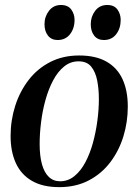

<svg xmlns="http://www.w3.org/2000/svg" viewBox="-20 -739 555 770"><path d="M297.5 -516.5Q364 -516.5 407.2 -491.8Q450.5 -467 471.5 -421.2Q492.5 -375.5 492.5 -311.5Q492.5 -249.5 474.8 -191.8Q457 -134 422 -88Q387 -42 335.5 -15.2Q284 11.5 217.5 11.5Q151 11.5 107.8 -13.8Q64.5 -39 43.5 -85Q22.5 -131 22.5 -193.5Q22.5 -256.5 41 -314.5Q59.5 -372.5 94.8 -418.2Q130 -464 181.2 -490.2Q232.5 -516.5 297.5 -516.5ZM295 -493Q262.5 -493 237 -472.2Q211.5 -451.5 193 -416.5Q174.5 -381.5 162.5 -338.5Q150.5 -295.5 144.8 -249.5Q139 -203.5 139 -161.5Q139 -114 148.2 -80.5Q157.5 -47 175.8 -29.5Q194 -12 221 -12Q253 -12 278.5 -32.8Q304 -53.5 322.5 -88.5Q341 -123.5 352.8 -166.5Q364.5 -209.5 370.5 -254.8Q376.5 -300 376.5 -341.5Q376.5 -382 369.8 -416.2Q363 -450.5 345.8 -471.8Q328.5 -493 295 -493ZM211 -578.5Q186.5 -578.5 172.5 -596Q158.5 -613.5 158.5 -642Q158.5 -672.5 176.5 -695.8Q194.5 -719 224.5 -719Q252.5 -719 265.8 -700.8Q279 -682.5 279 -659.5Q279 -625 260.8 -601.8Q242.5 -578.5 211 -578.5ZM396.5 -578.5Q371.5 -578.5 357.8 -596Q344 -613.5 344 -642Q344 -672.5 361.8 -695.8Q379.5 -719 410 -719Q438 -719 451 -700.8Q464 -682.5 464 -659.5Q464 -625 446 -601.8Q428 -578.5 396.5 -578.5Z"/></svg>

Font: Merriweather 144pt Medium
Style: Italic
Weight: 500
Italic angle: -7.8°
Version: Version 2.101